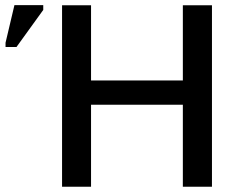

<svg xmlns="http://www.w3.org/2000/svg" viewBox="-20 -708 900 728"><path d="M325.2 -311V0H215.3V-688H325.2V-402.8H673.3V-688H783.7V0H673.3V-311ZM144 -670.4 42.5 -529.8H1V-545.9L34.7 -688.5H144Z"/></svg>

Font: Arimo Medium
Style: Regular
Weight: 500
Designer: Steve Matteson
Foundry: Monotype Imaging Inc.
Version: Version 1.33